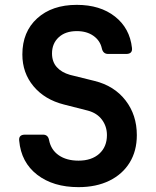

<svg xmlns="http://www.w3.org/2000/svg" viewBox="-20 -760 640 790"><path d="M303 10Q199 10 133 -41Q67 -92 59 -181Q56 -206 83 -206H157Q178 -206 182 -183Q190 -143 222 -121Q254 -99 303 -99Q357 -99 388.5 -127.5Q420 -156 420 -204Q420 -240 399.5 -267.5Q379 -295 341 -305L243 -330Q164 -350 118 -405Q72 -460 72 -536Q72 -629 133 -684.5Q194 -740 296 -740Q392 -740 453 -692Q514 -644 523 -563Q526 -538 499 -538H425Q404 -538 399 -561Q392 -593 364.5 -612.5Q337 -632 296 -632Q249 -632 221.5 -606.5Q194 -581 194 -540Q194 -506 213.5 -484Q233 -462 268 -452L369 -427Q450 -407 496.5 -347Q543 -287 543 -204Q543 -139 513.5 -91Q484 -43 430 -16.5Q376 10 303 10Z"/></svg>

Font: Pitagon Sans Mono
Style: Bold
Weight: 700
Monospace: yes
Designer: Travis Tran
Foundry: Pitagon
Version: Version 1.001; ttfautohint (v1.8.4.7-5d5b);gftools[0.9.26]